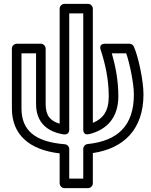

<svg xmlns="http://www.w3.org/2000/svg" viewBox="-20 -765 788 1001"><path d="M678 -273C678 -108.3 593.2 -30.4 436.4 -13.9C423.4 -12.5 414 -0.7 414 11V166H341V12C341 -1 330.6 -11.9 318 -12.9C158.6 -25.7 92 -87.9 92 -200V-487H168V-223C168 -126 227 -77.6 312.1 -64.3C321.7 -62.8 341 -65.5 341 -89V-695H414V-90C414 -86.4 413.4 -57.9 445 -65.7C538.5 -88.8 597 -153.1 597 -263C597 -347.9 580.9 -425.4 562.9 -487H638C656.1 -435.5 678 -328.6 678 -273ZM728 -273C728 -346.6 700.5 -471.2 677.8 -522.2C674.4 -529.9 665.2 -537 655 -537H529C491 -537 505.2 -504.3 505.2 -504.3C526.7 -438.2 547 -355.9 547 -263C547 -186.3 518.2 -146.9 464 -124.3V-720C464 -730.7 454.1 -745 439 -745H316C305.3 -745 291 -735.1 291 -720V-120.1C242.9 -134.5 218 -160.9 218 -223V-512C218 -522.7 208.1 -537 193 -537H67C56.3 -537 42 -527.1 42 -512V-200C42 -63.3 131.6 15.8 291 34.7V191C291 201.7 300.9 216 316 216H439C449.7 216 464 206.1 464 191V33C626.3 8.9 728 -91.4 728 -273Z"/></svg>

Font: Fog Sans
Style: Outline
Weight: 700
Foundry: Intel Corporation
Version: Version 1.00